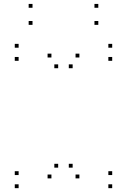

<svg xmlns="http://www.w3.org/2000/svg" viewBox="-20 -968 660 998"><path d="M563.2 10V-10H543.2V10ZM563.2 -58.1V-78.1H543.2V-58.1ZM357.6 -96.6V-116.6H337.6V-96.6ZM392.7 -40.8V-60.8H372.7V-40.8ZM392.7 -669.2V-689.2H372.7V-669.2ZM357.6 -613.4V-633.4H337.6V-613.4ZM563.2 -651.9V-671.9H543.2V-651.9ZM563.2 -720V-740H543.2V-720ZM76.8 -720V-740H56.8V-720ZM76.8 -651.9V-671.9H56.8V-651.9ZM282.4 -613.4V-633.4H262.4V-613.4ZM247.3 -669.2V-689.2H227.3V-669.2ZM247.3 -40.8V-60.8H227.3V-40.8ZM282.4 -96.6V-116.6H262.4V-96.6ZM76.8 -58.1V-78.1H56.8V-58.1ZM76.8 10V-10H56.8V10ZM491 -838.8V-858.8H471V-838.8ZM491 -927.6V-947.6H471V-927.6ZM149 -927.6V-947.6H129V-927.6ZM149 -838.8V-858.8H129V-838.8Z"/></svg>

Font: Monaspace Xenon Dots Var
Style: Regular
Weight: 400
Designer: Riley Cran and the Lettermatic Team
Version: Version 1.100 (Monaspace Xenon Dots)